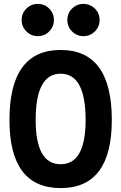

<svg xmlns="http://www.w3.org/2000/svg" viewBox="-20 -961 626 991"><path d="M293 9.8Q28.8 9.8 28.8 -341.8Q28.8 -703.1 293 -703.1Q557.1 -703.1 557.1 -341.8Q557.1 9.8 293 9.8ZM293 -113.3Q421.9 -113.3 421.9 -341.8Q421.9 -580.6 293 -580.6Q164.1 -580.6 164.1 -341.8Q164.1 -113.3 293 -113.3ZM410.6 -774.4Q376.5 -774.4 352.1 -798.8Q327.6 -823.2 327.6 -857.9Q327.6 -892.6 352.1 -916.7Q376.5 -940.9 410.6 -940.9Q445.3 -940.9 469.7 -916.7Q494.1 -892.6 494.1 -857.9Q494.1 -823.2 469.7 -798.8Q445.3 -774.4 410.6 -774.4ZM175.3 -774.4Q140.6 -774.4 116.2 -798.8Q91.8 -823.2 91.8 -857.9Q91.8 -892.6 116.2 -916.7Q140.6 -940.9 175.3 -940.9Q210 -940.9 234.1 -916.7Q258.3 -892.6 258.3 -857.9Q258.3 -823.2 234.1 -798.8Q210 -774.4 175.3 -774.4Z"/></svg>

Font: Caskaydia Cove
Style: Bold
Weight: 700
Monospace: yes
Designer: Aaron Bell
Foundry: Saja Typeworks
Version: Version 4.300; ttfautohint (v1.8.3)